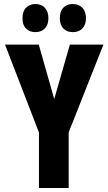

<svg xmlns="http://www.w3.org/2000/svg" viewBox="-20 -936 540 956"><path d="M174 0V-276L5 -714H173L250 -443L328 -714H495L322 -277V0ZM342 -776Q313 -776 295.5 -794Q278 -812 278 -845Q278 -880 295.5 -898Q313 -916 342 -916Q373 -916 390.5 -897Q408 -878 408 -845Q408 -813 390.5 -794.5Q373 -776 342 -776ZM156 -776Q128 -776 110 -793.5Q92 -811 92 -845Q92 -880 110 -898Q128 -916 156 -916Q186 -916 203.5 -897Q221 -878 221 -845Q221 -813 203.5 -794.5Q186 -776 156 -776Z"/></svg>

Font: Noto Sans Mono ExtraCondensed Black
Style: Regular
Weight: 900
Width: 2
Designer: Monotype Design Team
Foundry: Monotype Imaging Inc.
Version: Version 2.014